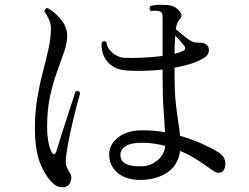

<svg xmlns="http://www.w3.org/2000/svg" viewBox="-20 -776 1040 803"><path d="M583 -24Q512 -20 473 -52Q434 -84 437 -136Q439 -175 476.5 -203Q514 -231 575 -231Q600 -231 624 -229Q648 -227 670 -223Q668 -265 664 -318Q660 -371 660 -459V-485Q614 -480 570.5 -479.5Q527 -479 495 -483Q454 -489 428.5 -519Q403 -549 405 -597Q414 -609 425 -600Q428 -574 450.5 -555Q473 -536 500 -534Q536 -533 579 -535Q622 -537 660 -542V-691Q660 -708 659 -715.5Q658 -723 651 -727Q645 -731 631 -731Q617 -731 611 -730Q600 -741 610 -751Q626 -756 653.5 -756Q681 -756 697 -752Q718 -746 732 -728Q746 -710 731 -695Q720 -684 715 -654Q725 -646 740.5 -632.5Q756 -619 772.5 -608.5Q789 -598 801 -598Q815 -598 824.5 -597Q834 -596 845 -588Q854 -583 853.5 -563.5Q853 -544 827 -530Q804 -517 774 -508Q744 -499 710 -493V-460Q710 -396 714.5 -351.5Q719 -307 724.5 -273.5Q730 -240 733 -208Q785 -193 826.5 -174Q868 -155 894 -139Q913 -126 919 -110.5Q925 -95 921 -78Q917 -59 902.5 -54.5Q888 -50 870 -63Q842 -83 808 -105.5Q774 -128 733 -145Q726 -89 685 -58.5Q644 -28 583 -24ZM263 1Q253 8 237 7Q221 6 208 -4Q175 -30 150.5 -87Q126 -144 126 -241Q126 -307 136 -366Q146 -425 159.5 -476Q173 -527 183 -572.5Q193 -618 193 -657Q193 -677 184 -696.5Q175 -716 166 -727Q166 -734 170 -738.5Q174 -743 180 -742Q209 -726 235 -694.5Q261 -663 261 -626Q261 -597 248.5 -560Q236 -523 219 -477Q202 -431 189.5 -374Q177 -317 177 -246Q177 -213 182 -184.5Q187 -156 196 -140Q201 -130 206.5 -131.5Q212 -133 215 -141Q222 -164 233 -199Q244 -234 256.5 -272.5Q269 -311 279.5 -343.5Q290 -376 296 -394Q312 -399 315 -386Q310 -369 301.5 -336.5Q293 -304 283.5 -264Q274 -224 266 -183Q258 -142 255 -109Q254 -91 257 -82.5Q260 -74 270 -56Q272 -54 273 -52Q281 -38 277 -22.5Q273 -7 263 1ZM580 -81Q612 -83 639.5 -106Q667 -129 671 -166Q648 -172 623 -175.5Q598 -179 572 -179Q529 -179 507.5 -166Q486 -153 484 -135Q482 -118 489 -106Q506 -77 580 -81ZM710 -551Q735 -557 749 -565Q755 -568 754.5 -574.5Q754 -581 750 -585Q746 -590 735 -603Q724 -616 713 -627Q710 -596 710 -551Z"/></svg>

Font: Zen Old Mincho
Style: Regular
Weight: 400
Designer: Yoshimichi Ohira
Foundry: Positype
Version: Version 1.001